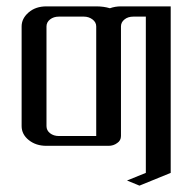

<svg xmlns="http://www.w3.org/2000/svg" viewBox="-20 -458 604 603"><path d="M47.9 -62V-375Q47.9 -399.9 69.8 -418.9Q91.8 -438 126 -438H282.2Q305.7 -438 325.2 -432.1Q341.3 -438 359.9 -438H516.1V85L418 125L378.9 108.9L438 85V-405.8H398.9Q381.8 -405.8 371.1 -397Q359.9 -388.2 359.9 -375V-30.8Q359.9 -16.6 348.1 -8.8Q336.4 0 320.8 0H126Q92.8 0 70.3 -18.1Q47.9 -36.1 47.9 -62ZM126 -62Q126 -48.3 137.2 -39.6Q148.4 -30.8 165 -30.8H282.2V-375Q282.2 -388.2 270.5 -397Q258.8 -405.8 243.2 -405.8H165Q148.4 -405.8 137.2 -397Q126 -388.2 126 -375Z"/></svg>

Font: Hhenum
Style: Regular
Weight: 400
Designer: T. Christopher White
Version: Version 1.0